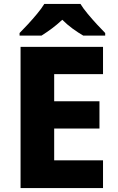

<svg xmlns="http://www.w3.org/2000/svg" viewBox="-20 -1044 595 971"><path d="M501 -93H84V-807H501V-669H254V-532H483V-394H254V-233H501ZM387 -1024Q401 -1001 424 -973.5Q447 -946 470.5 -920.5Q494 -895 512 -877V-864H401Q375 -879 347.5 -899Q320 -919 295 -944Q268 -919 242.5 -900Q217 -881 190 -864H79V-877Q98 -896 121.5 -921.5Q145 -947 167.5 -974Q190 -1001 204 -1024Z"/></svg>

Font: Noto Sans Telugu UI ExtraBold
Style: Regular
Weight: 800
Designer: Jelle Bosma - Monotype Design Team
Foundry: Monotype Imaging Inc.
Version: Version 2.005; ttfautohint (v1.8.4.7-5d5b)